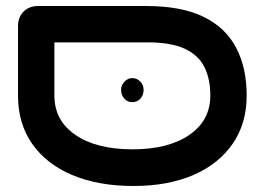

<svg xmlns="http://www.w3.org/2000/svg" viewBox="-20 -603 881 639"><path d="M424 16Q307 16 220.5 -20.5Q134 -57 87 -124.5Q40 -192 40 -284V-516Q40 -546 58.5 -564.5Q77 -583 107 -583H466Q584 -583 657.5 -547Q731 -511 766 -444Q801 -377 801 -285Q801 -193 755 -125.5Q709 -58 624.5 -21Q540 16 424 16ZM421 -106Q540 -106 610 -154Q680 -202 680 -285Q680 -340 660.5 -379.5Q641 -419 595.5 -440.5Q550 -462 470 -462H161V-285Q161 -202 231 -154Q301 -106 421 -106ZM420 -263Q404 -263 393.5 -275Q383 -287 383 -304Q383 -319 394 -331Q405 -343 420 -343Q436 -343 447 -331.5Q458 -320 458 -304Q458 -287 447.5 -275Q437 -263 420 -263Z"/></svg>

Font: Fredoka Expanded Medium
Style: Regular
Weight: 500
Width: 7
Designer: Ben Nathan
Foundry: Milena B. Brandão, Ben Nathan
Version: Version 2.001